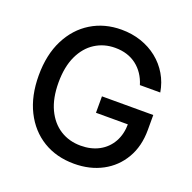

<svg xmlns="http://www.w3.org/2000/svg" viewBox="-131 -868 1008 1008"><g transform="rotate(20 373.0 -363.5)"><path d="M385.3 9.8Q286.6 9.8 211.9 -35.6Q137.2 -81.1 95.2 -165Q53.2 -249 53.2 -363.3Q53.2 -479 95.7 -563Q138.2 -647 212.2 -692.1Q286.1 -737.3 380.9 -737.3Q439.5 -737.3 490.7 -720Q542 -702.6 582.3 -670.4Q622.6 -638.2 648.7 -594Q674.8 -549.8 683.6 -496.6H569.8Q560.1 -528.8 543 -554.4Q525.9 -580.1 502 -598.6Q478 -617.2 448 -626.7Q418 -636.2 381.8 -636.2Q319.8 -636.2 270.3 -604.7Q220.7 -573.2 192.1 -512.2Q163.6 -451.2 163.6 -363.8Q163.6 -276.4 192.1 -215.6Q220.7 -154.8 270.8 -123Q320.8 -91.3 385.7 -91.3Q443.8 -91.3 488 -115.2Q532.2 -139.2 556.6 -182.9Q581.1 -226.6 581.1 -286.1L610.4 -281.2H402.8V-373H689.5V-289.6Q689.5 -198.2 650.1 -130.9Q610.8 -63.5 542.2 -26.9Q473.6 9.8 385.3 9.8Z"/></g></svg>

Font: Inter 16pt Medium
Style: Regular
Weight: 500
Version: Version 4.001;git-66647c0bb